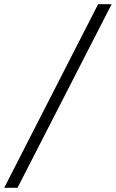

<svg xmlns="http://www.w3.org/2000/svg" viewBox="-109 -730 549 910"><path d="M-89 160 356 -710H420L-26 160Z"/></svg>

Font: Source Serif Pro
Style: Italic
Weight: 400
Italic angle: -12°
Designer: Frank Grießhammer
Foundry: Adobe Systems Incorporated
Version: Version 3.001;hotconv 1.0.111;makeotfexe 2.5.65597